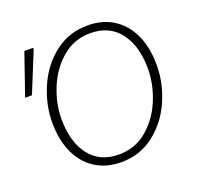

<svg xmlns="http://www.w3.org/2000/svg" viewBox="-130 -877 1055 1029"><g transform="rotate(-20 397.5 -362.5)"><path d="M116 -312Q116 -414 159 -513Q202 -612 283 -675Q364 -738 471 -738Q557 -738 619.5 -697.5Q682 -657 715 -583.5Q748 -510 748 -412Q748 -310 705.5 -212Q663 -114 582 -50.5Q501 13 394 13Q308 13 245.5 -27Q183 -67 149.5 -140.5Q116 -214 116 -312ZM697 -410Q697 -540 638 -617Q579 -694 470 -694Q378 -694 309.5 -635.5Q241 -577 205 -489Q169 -401 169 -314Q169 -184 227.5 -107Q286 -30 395 -30Q488 -30 556.5 -88Q625 -146 661 -234Q697 -322 697 -410ZM107 -725H155L158 -719L64 -488H25Z"/></g></svg>

Font: Nebula Sans Light
Style: Regular
Weight: 300
Italic angle: -9°
Designer: Paul D. Hunt for Adobe (as Source Sans)
Foundry: Nebula Entertainment & Broadcasting LLC
Version: Version 1.010